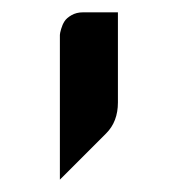

<svg xmlns="http://www.w3.org/2000/svg" viewBox="-20 -752 278 311"><path d="M171 -732V-586Q171 -555 152 -536L77 -461V-691Q77 -693 77 -695.5Q77 -698 79 -705Q81 -712 84.5 -717.5Q88 -723 96 -727.5Q104 -732 114 -732Z"/></svg>

Font: ECO
Style: Regular
Weight: 400
Version: Version 1.1